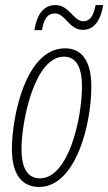

<svg xmlns="http://www.w3.org/2000/svg" viewBox="-20 -729 428 759"><path d="M116 -610H146C153 -652 167 -676 197 -676C238 -676 253 -611 307 -611C349 -611 377 -643 388 -709H358C349 -663 334 -645 309 -645C271 -645 253 -709 200 -709C155 -709 127 -677 116 -610ZM135 10C277 10 341 -231 341 -387C341 -490 302 -538 237 -538C80 -538 27 -264 27 -140C27 -36 69 10 135 10ZM138 -24C90 -24 65 -62 65 -140C65 -249 116 -505 233 -505C280 -505 304 -465 304 -387C304 -258 250 -24 138 -24Z"/></svg>

Font: Noto Sans ExtraCondensed ExtraLight
Style: Italic
Weight: 200
Width: 2
Italic angle: -12°
Designer: Monotype Design Team
Foundry: Monotype Imaging Inc.
Version: Version 2.013